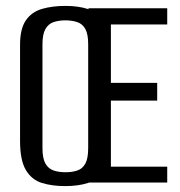

<svg xmlns="http://www.w3.org/2000/svg" viewBox="-20 -619 610 651"><path d="M201 12Q157 12 122.5 1.5Q88 -9 68 -42Q48 -75 48 -141V-467Q48 -522 68 -550.5Q88 -579 123 -589Q158 -599 202 -599Q245 -599 278 -588.5Q311 -578 330 -550Q349 -522 349 -467V-141Q349 -74 330 -41.5Q311 -9 278 1.5Q245 12 201 12ZM202 -35Q225 -35 242.5 -41Q260 -47 269.5 -64.5Q279 -82 279 -117V-469Q279 -503 269.5 -520.5Q260 -538 242 -544Q224 -550 202 -550Q179 -550 161.5 -544Q144 -538 134 -520.5Q124 -503 124 -469V-117Q124 -82 134 -64.5Q144 -47 161.5 -41Q179 -35 202 -35ZM280 0V-591H547V-536H356V-338H513V-278H356V-54H547V0Z"/></svg>

Font: Alumni Sans Medium
Style: Regular
Weight: 500
Designer: Robert E. Leuschke
Foundry: Robert E. Leuschke
Version: Version 1.018